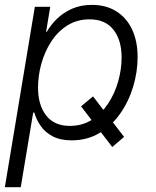

<svg xmlns="http://www.w3.org/2000/svg" viewBox="-21 -567 641 791"><path d="M362.3 -169.9 490.2 -2.9 441.4 38.6 313 -128.9ZM-1 204.1 122.6 -539.1H186L168.9 -436H171.9Q188 -464.4 213.6 -489.5Q239.3 -514.6 275.4 -530.8Q311.5 -546.9 357.9 -546.9Q416 -546.9 458.3 -520.3Q500.5 -493.7 523.2 -445.6Q545.9 -397.5 545.9 -332Q545.9 -270 527.3 -209Q508.8 -147.9 473.6 -98.1Q438.5 -48.3 388.2 -18.6Q337.9 11.2 274.4 11.2Q226.6 11.2 195.1 -5.9Q163.6 -22.9 145.8 -49.3Q127.9 -75.7 120.6 -103H115.7L64.5 204.1ZM266.6 -48.3Q317.9 -48.3 357.4 -73.5Q397 -98.6 424.3 -140.1Q451.7 -181.6 465.8 -231.4Q480 -281.2 480 -330.6Q480 -401.4 446.5 -444.3Q413.1 -487.3 348.1 -487.3Q296.9 -487.3 257.3 -462.6Q217.8 -438 190.7 -396.7Q163.6 -355.5 149.7 -305.7Q135.7 -255.9 135.7 -205.6Q135.7 -134.3 169.2 -91.3Q202.6 -48.3 266.6 -48.3Z"/></svg>

Font: Inter 18pt Light
Style: Italic
Weight: 300
Italic angle: -9.3988°
Designer: Rasmus Andersson
Foundry: rsms
Version: Version 4.001;git-66647c0bb